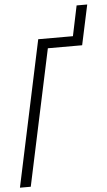

<svg xmlns="http://www.w3.org/2000/svg" viewBox="-58 -900 523 937"><g transform="rotate(-5 203.0 -431.0)"><path d="M1 0 153 -714H323L354 -862H406L364 -666H196L54 0Z"/></g></svg>

Font: Noto Sans ExtraCondensed Light
Style: Italic
Weight: 300
Width: 2
Italic angle: -12°
Designer: Monotype Design Team
Foundry: Monotype Imaging Inc.
Version: Version 2.013; ttfautohint (v1.8.4.7-5d5b)